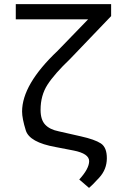

<svg xmlns="http://www.w3.org/2000/svg" viewBox="-20 -731 640 938"><path d="M367.2 146Q415.5 92.8 415.5 56.2Q415.5 19.5 339.8 4.4L251.5 -12.7Q124 -35.6 106 -94Q87.9 -152.3 87.9 -186Q87.9 -318.4 261.2 -482.4L410.6 -636.7H57.1V-710.9H522.9V-652.3L323.2 -443.8Q245.6 -369.6 211.9 -317.1Q178.2 -264.6 178.2 -194.3Q178.2 -146 200.7 -122.1Q223.1 -98.1 267.1 -89.4L375 -64.9Q442.9 -49.8 472.7 -30.3Q502.4 -10.7 502 43Q501.5 96.7 465.1 136.5Q428.7 176.3 415 187Z"/></svg>

Font: RobotoMono-Regular
Style: Regular
Weight: 400
Designer: Google
Version: Version 2.000985; 2015; ttfautohint (v1.3)